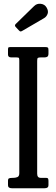

<svg xmlns="http://www.w3.org/2000/svg" viewBox="-20 -1000 300 1020"><path d="M177.5 -677V-77Q177.5 -55 196.5 -55H226.5Q233.5 -55 235.5 -50.5Q237.5 -46 237.5 -39V-16Q237.5 0 217.5 0H42.5Q22.5 0 22.5 -16V-41Q22.5 -49 27 -52Q31.5 -55 45.5 -55H48.5Q61.5 -55 72 -59Q82.5 -63 82.5 -80V-678Q82.5 -688 80.8 -691.5Q79 -695 67.5 -695H39.5Q22.5 -695 22.5 -710V-737Q22.5 -747 25.8 -748.5Q29 -750 37.5 -750H219.5Q231 -750 234.2 -747.2Q237.5 -744.5 237.5 -733V-716Q237.5 -703 231.8 -699Q226 -695 216.5 -695H196.5Q184.5 -695 181 -692.2Q177.5 -689.5 177.5 -677ZM80.5 -838.5 63.5 -856.5Q55.5 -865 63.5 -872.5L161.5 -968Q175.5 -982 196.5 -979.8Q217.5 -977.5 227.5 -960Q238.5 -941.5 232.8 -926.2Q227 -911 214 -903.5L100 -837Q93.5 -833 89.8 -832.8Q86 -832.5 80.5 -838.5Z"/></svg>

Font: Besley* Condensed
Style: Regular
Weight: 400
Width: 3
Designer: Owen Earl
Foundry: indestructible type*
Version: Version 3.000; ttfautohint (v1.8.3)